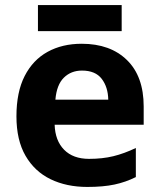

<svg xmlns="http://www.w3.org/2000/svg" viewBox="-20 -729 631 759"><path d="M303 -556Q416 -556 482 -491.5Q548 -427 548 -308V-236H196Q198 -173 233.5 -137Q269 -101 332 -101Q385 -101 428 -111.5Q471 -122 517 -144V-29Q477 -9 432.5 0.5Q388 10 325 10Q243 10 180 -20.5Q117 -51 81 -113Q45 -175 45 -269Q45 -365 77.5 -428.5Q110 -492 168 -524Q226 -556 303 -556ZM304 -450Q261 -450 232.5 -422Q204 -394 199 -335H408Q407 -385 382 -417.5Q357 -450 304 -450ZM461 -709V-606H130V-709Z"/></svg>

Font: Noto Sans Gurmukhi UI
Style: Bold
Weight: 700
Designer: Jelle Bosma - Monotype Design Team
Foundry: Monotype Imaging Inc.
Version: Version 2.004; ttfautohint (v1.8.4.7-5d5b)